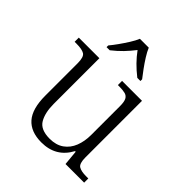

<svg xmlns="http://www.w3.org/2000/svg" viewBox="-212 -899 1042 1042"><g transform="rotate(45 309.0 -378.0)"><path d="M277 10Q196 10 154.5 -37Q113 -84 113 -185V-433Q113 -481 94.5 -492.5Q76 -504 33 -504H19V-536H177V-186Q177 -118 201 -77Q225 -36 295 -36Q344 -36 376.5 -59Q409 -82 424.5 -121.5Q440 -161 440 -210V-431Q440 -464 432 -479.5Q424 -495 406.5 -499.5Q389 -504 361 -504H351V-536H504V-102Q504 -55 522.5 -43.5Q541 -32 579 -32H596V0H453L445 -86H440Q389 10 277 10ZM162 -619Q178 -638 196.5 -664Q215 -690 232 -717Q249 -744 258 -766H326Q335 -744 352 -717Q369 -690 388 -664Q407 -638 422 -619V-606H398Q365 -632 339.5 -658Q314 -684 292 -714Q269 -684 244 -658Q219 -632 186 -606H162Z"/></g></svg>

Font: Noto Serif Myanmar Light
Style: Regular
Weight: 300
Designer: Ben Mitchell and the Monotype Design Team
Foundry: Monotype Imaging Inc.
Version: Version 2.106; ttfautohint (v1.8.4.7-5d5b)